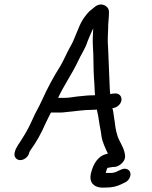

<svg xmlns="http://www.w3.org/2000/svg" viewBox="-20 -673 686 867"><path d="M112.1 17 113 13C114.1 11 115.7 8.3 117.8 5C143.8 -30.6 166 -70.2 185.8 -116C196.2 -139 202.6 -149.3 210.1 -165H257.1C262.4 -165 269.9 -165.7 279.6 -167C315.9 -170 355.3 -177 394.9 -177C402.2 -177 409.9 -177.3 418.1 -178C417.8 -176.7 418.5 -175.3 418.2 -174C421.3 -159.8 425.4 -142.1 427.1 -126C429.9 -103.6 435.5 -83 437.5 -63C442 -29.5 455.3 -6.2 467.2 21C425 27.8 401.2 64.1 390.4 111C381.4 149.7 402.1 170.9 435.8 174H455.8C487.7 174 507.8 169.1 531.8 157L544.1 151C553.1 147 559.9 140.5 564.6 131.5C580 102.3 554.8 79.3 526.5 93L513.1 99C502.6 104.7 496.8 106.3 486.1 108H457.1C457.8 104.7 459 101 460.6 97C461.5 93 463.1 89 465.4 85C474.1 84.1 484.3 81 493.3 81C514.5 82.3 544.7 58.3 544.9 35C544.4 6 529 -19 518.3 -40.5C506.9 -63.5 501.1 -93.1 498.2 -122L494.2 -148C492.8 -161 490.8 -173.5 487.7 -185H490.7C500.4 -186.3 508.8 -190.5 516.1 -197.5C540.2 -220.7 527.2 -253.1 498.9 -251L487.7 -250C484.9 -249.3 481.4 -248.7 477.3 -248L477.7 -250C475.1 -267.2 475.7 -288 474.4 -305C471.6 -356.5 470.1 -428.4 466.7 -484C466 -507.3 468.9 -538.3 468.7 -562C469.4 -582.9 474.3 -611.4 471 -628C466.2 -646 438.8 -663.9 410.7 -644L395.9 -632C379.5 -620.5 367.2 -604 355.5 -587C331.7 -550.3 320 -499.2 296.2 -460C282.2 -435.2 268.4 -402.2 252.6 -375C222.7 -327.7 194.9 -276.8 170.3 -222C152 -181 142.6 -170.9 125 -130C110.9 -98.8 96.7 -72.4 81.3 -49C71.1 -30.8 51.9 -8 47.5 11L46.1 17C41.9 35 53.8 50 71.5 50C89.1 50 107.9 35 112.1 17ZM242.3 -231C269.3 -288.9 304.9 -338.5 331 -394C346.2 -427.6 363.6 -449.7 375 -485C379.7 -498.9 387.4 -514.3 392.7 -527L400.8 -545C400 -519 397.5 -490.2 399.5 -465.5C403 -421.7 401.3 -356.5 404.7 -315C407.2 -290.3 406.5 -268.1 409.1 -243C386.5 -243 367.4 -241.6 346.2 -239C321.9 -237.5 294.6 -231 272.3 -231Z"/></svg>

Font: HoneyBee
Style: RegIt
Weight: 400
Foundry: Cannot Into Space Fonts
Version: Version 0.89